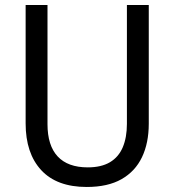

<svg xmlns="http://www.w3.org/2000/svg" viewBox="-20 -734 694 764"><path d="M572 -242Q572 -165 545 -108.5Q518 -52 463.5 -21Q409 10 325 10Q206 10 144 -57Q82 -124 82 -243V-714H169V-240Q169 -155 209.5 -111.5Q250 -68 329 -68Q383 -68 417.5 -88.5Q452 -109 468.5 -148Q485 -187 485 -241V-714H572Z"/></svg>

Font: Noto Sans SemiCondensed
Style: Regular
Weight: 400
Width: 4
Version: Version 2.013